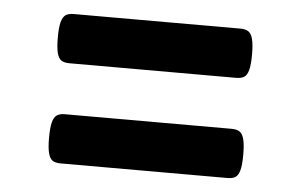

<svg xmlns="http://www.w3.org/2000/svg" viewBox="-35 -498 670 427"><g transform="rotate(5 300.0 -284.5)"><path d="M516.6 -396Q516.6 -373 513.4 -361.3Q510.3 -349.6 503.9 -345.5Q497.6 -341.3 485.8 -341.3H113.8Q102.1 -341.3 95.7 -345.5Q89.4 -349.6 86.2 -361.3Q83 -373 83 -396Q83 -418.9 86.2 -430.7Q89.4 -442.4 95.7 -446.8Q102.1 -451.2 113.8 -451.2H485.8Q497.6 -451.2 503.9 -446.8Q510.3 -442.4 513.4 -430.7Q516.6 -418.9 516.6 -396ZM516.6 -172.4Q516.6 -149.4 513.4 -137.7Q510.3 -126 503.9 -121.8Q497.6 -117.7 485.8 -117.7H113.8Q102.1 -117.7 95.7 -121.8Q89.4 -126 86.2 -137.7Q83 -149.4 83 -172.4Q83 -195.3 86.2 -207Q89.4 -218.8 95.7 -223.1Q102.1 -227.5 113.8 -227.5H485.8Q497.6 -227.5 503.9 -223.1Q510.3 -218.8 513.4 -207Q516.6 -195.3 516.6 -172.4Z"/></g></svg>

Font: Courier Prime
Style: Bold
Weight: 700
Designer: Alan Dague-Greene, Quote-Unquote Apps
Foundry: Quote-Unquote Apps
Version: Version 3.018